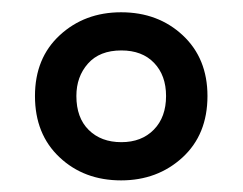

<svg xmlns="http://www.w3.org/2000/svg" viewBox="-20 -744 403 319"><path d="M181.2 -444.3Q119.6 -444.3 78.9 -482.7Q38.1 -521 38.1 -584.5Q38.1 -647.5 79.3 -685.5Q120.6 -723.6 181.2 -723.6Q242.7 -723.6 283.7 -685.3Q324.7 -647 324.7 -584.5Q324.7 -520.5 283.2 -482.4Q241.7 -444.3 181.2 -444.3ZM181.6 -507.8Q215.3 -507.8 235.6 -528.6Q255.9 -549.3 255.9 -584.5Q255.9 -618.7 236.1 -639.4Q216.3 -660.2 181.6 -660.2Q145.5 -660.2 126.2 -638.4Q106.9 -616.7 106.9 -584.5Q106.9 -548.3 127.4 -528.1Q147.9 -507.8 181.6 -507.8Z"/></svg>

Font: Open Sans Condensed SemiBold
Style: Regular
Weight: 600
Width: 3
Designer: Monotype Design Team
Foundry: Monotype Imaging Inc.
Version: Version 3.000; ttfautohint (v1.8.4)